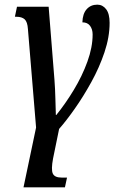

<svg xmlns="http://www.w3.org/2000/svg" viewBox="-20 -565 497 825"><path d="M81 240 135 -17 100 -440Q98 -471 86 -482Q74 -493 50 -493H44L53 -536H189L214 -222Q217 -183 218 -140Q219 -97 220 -71H222Q261 -119 297 -178.5Q333 -238 355.5 -300Q378 -362 378 -417Q378 -439 367 -454Q356 -469 334 -469Q335 -506 352.5 -525.5Q370 -545 398 -545Q421 -545 436 -525.5Q451 -506 451 -467Q451 -406 429 -340.5Q407 -275 372.5 -212.5Q338 -150 301 -97.5Q264 -45 234 -11L208 116Q199 164 207 181Q215 198 244 198H268L259 240Z"/></svg>

Font: Noto Serif ExtraCondensed Medium
Style: Italic
Weight: 500
Width: 2
Italic angle: -12°
Designer: Monotype Design Team
Foundry: Monotype Imaging Inc.
Version: Version 2.013; ttfautohint (v1.8.4.7-5d5b)